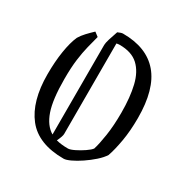

<svg xmlns="http://www.w3.org/2000/svg" viewBox="-146 -728 829 858"><g transform="rotate(30 269.0 -299.5)"><path d="M156 -538Q148 -508 140 -476Q132 -444 126.5 -402.5Q121 -361 121 -302Q121 -196 140.5 -139.5Q160 -83 199 -60V-522Q199 -532 205.5 -553.5Q212 -575 221 -600Q238 -608 247 -608Q369 -608 431 -535.5Q493 -463 493 -314Q493 -248 483.5 -194Q474 -140 462 -106Q450 -87 427.5 -67Q405 -47 379 -29.5Q353 -12 330.5 -1.5Q308 9 296 9Q165 9 105 -67Q45 -143 45 -282Q45 -347 53.5 -400.5Q62 -454 77 -488Q87 -505 102.5 -521.5Q118 -538 135 -554ZM243 -88Q243 -76 229 -47Q255 -40 290 -40Q301 -40 322.5 -50.5Q344 -61 364.5 -75Q385 -89 392 -99Q401 -127 409 -179Q417 -231 417 -298Q417 -378 403 -436Q389 -494 355 -525.5Q321 -557 259 -557Q252 -557 243 -555Z"/></g></svg>

Font: Grenze Gotisch Light
Style: Regular
Weight: 300
Designer: Renata Polastri
Foundry: Omnibus-Type
Version: Version 1.001